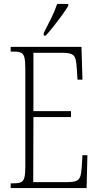

<svg xmlns="http://www.w3.org/2000/svg" viewBox="-20 -951 500 971"><path d="M34 0V-24H51Q75 -24 87 -30Q99 -36 103.5 -54Q108 -72 108 -108V-605Q108 -642 103.5 -660Q99 -678 87 -684Q75 -690 51 -690H34V-714H392L397 -548H372L369 -596Q367 -633 362 -652Q357 -671 341.5 -677.5Q326 -684 294 -684H149V-389H339V-359H149L148 -30H320Q351 -30 365.5 -36Q380 -42 385.5 -57.5Q391 -73 393 -102L397 -166H422L418 0ZM201 -784Q223 -827 240.5 -862Q258 -897 269 -931H325V-921Q315 -904 296 -877.5Q277 -851 254.5 -822.5Q232 -794 212 -771H201Z"/></svg>

Font: Noto Serif Myanmar ExtraCondensed ExtraLight
Style: Regular
Weight: 200
Width: 2
Designer: Ben Mitchell and the Monotype Design Team
Foundry: Monotype Imaging Inc.
Version: Version 2.106; ttfautohint (v1.8.4.7-5d5b)